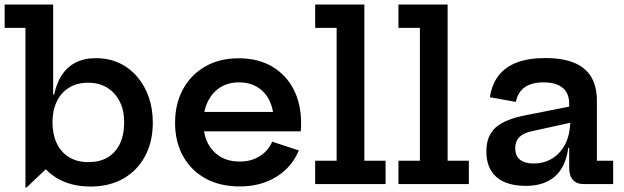

<svg xmlns="http://www.w3.org/2000/svg" viewBox="-24 -810 2748 845"><path d="M88 15V-687.5H-3.5V-790H210V-358L207 -293V-213.5L210 -96L93 15ZM374 11Q311.5 11 260.8 -9.2Q210 -29.5 174 -69Q138 -108.5 119.5 -166L207 -271.5Q207 -220 225.2 -180.5Q243.5 -141 279 -118.8Q314.5 -96.5 364.5 -96.5Q416.5 -96.5 451.5 -118.2Q486.5 -140 504.5 -179.2Q522.5 -218.5 522.5 -272Q522.5 -324 502.8 -363.2Q483 -402.5 447.5 -424.2Q412 -446 364.5 -446Q315 -446 279.8 -424.2Q244.5 -402.5 225.8 -363Q207 -323.5 207 -271.5L191.5 -394H214.5Q224.5 -443.5 247.8 -479.2Q271 -515 308.5 -534.5Q346 -554 398.5 -554Q454.5 -554 500.2 -532.8Q546 -511.5 579.2 -473Q612.5 -434.5 630.5 -383Q648.5 -331.5 648.5 -270.5Q648.5 -186 614.5 -122.8Q580.5 -59.5 519 -24.2Q457.5 11 374 11Z M1031 10.5Q943 10.5 879.2 -25.2Q815.5 -61 781 -124Q746.5 -187 746.5 -269.5Q746.5 -353 781.2 -417Q816 -481 878.8 -517.2Q941.5 -553.5 1026 -553.5Q1111.5 -553.5 1173 -517.5Q1234.5 -481.5 1267.8 -417.5Q1301 -353.5 1301 -269.5Q1301 -255.5 1300.8 -246.8Q1300.5 -238 1299.5 -232H1179Q1180 -241.5 1180.5 -252Q1181 -262.5 1181 -276.5Q1181 -326.5 1163 -365Q1145 -403.5 1110.5 -425.5Q1076 -447.5 1027 -447.5Q980.5 -447.5 945.2 -425.2Q910 -403 890.5 -362.8Q871 -322.5 871 -269.5Q871 -219.5 890.2 -181Q909.5 -142.5 945.2 -120.8Q981 -99 1031 -99Q1082.5 -99 1119.5 -122.8Q1156.5 -146.5 1174 -186.5L1291 -148Q1261 -74.5 1192.5 -32Q1124 10.5 1031 10.5ZM824 -232V-317.5H1243.5L1267 -232Z M1579.5 -102.5H1673V0H1363V-102.5H1457.5V-687.5H1363V-790H1579.5Z M1946 -102.5H2039.5V0H1729.5V-102.5H1824V-687.5H1729.5V-790H1946Z M2543.5 0Q2513.5 0 2497.2 -18.5Q2481 -37 2481 -71V-196.5L2491 -216.5L2485.5 -277.5L2481 -312.5V-353.5Q2481 -385 2468 -405.8Q2455 -426.5 2429.8 -437Q2404.5 -447.5 2368.5 -447.5Q2316.5 -447.5 2285.8 -426.2Q2255 -405 2246.5 -361.5L2132 -382Q2140.5 -438.5 2170 -477Q2199.5 -515.5 2250.8 -535Q2302 -554.5 2376.5 -554.5Q2451 -554.5 2501.5 -534.2Q2552 -514 2577.5 -472Q2603 -430 2603 -365.5V-102.5H2674.5V0ZM2290.5 8Q2205 8 2160.8 -31Q2116.5 -70 2116.5 -143.5Q2116.5 -212 2157 -248.5Q2197.5 -285 2288 -302.5L2510 -346.5V-275L2316.5 -232.5Q2279 -224.5 2261.2 -206.2Q2243.5 -188 2243.5 -158Q2243.5 -124.5 2264.2 -107.5Q2285 -90.5 2324 -90.5Q2371.5 -90.5 2408 -113.5Q2444.5 -136.5 2465 -178.5Q2485.5 -220.5 2485.5 -277.5L2511 -159.5H2477Q2466 -75.5 2418.5 -33.8Q2371 8 2290.5 8Z"/></svg>

Font: Hepta Slab SemiBold
Style: Regular
Weight: 600
Designer: Michael LaGattuta
Foundry: Michael LaGattuta
Version: Version 1.102